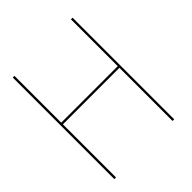

<svg xmlns="http://www.w3.org/2000/svg" viewBox="-191 -788 902 902"><g transform="rotate(-45 260.0 -337.5)"><path d="M44.5 0H55.5V-353H431V0H442V-675H431V-364H55.5V-675H44.5Z"/></g></svg>

Font: Anybody UltraCondensed Thin Thin
Style: Regular
Weight: 250
Version: Version 1.111